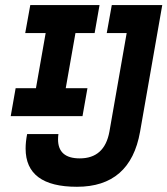

<svg xmlns="http://www.w3.org/2000/svg" viewBox="-20 -713 648 743"><path d="M277.8 9.8Q79.1 9.8 79.1 -138.2Q79.1 -164.1 85 -194.3H206.1Q204.6 -183.6 204.6 -173.8Q204.6 -100.1 288.6 -100.1Q384.3 -100.1 403.3 -203.1L470.2 -585H393.1L412.6 -693.4H607.9L522 -203.1Q484.4 9.8 277.8 9.8ZM21.5 -263.7 40.5 -371.6H119.1L156.7 -585H77.6L97.2 -693.4H365.2L346.2 -585H272L234.4 -371.6H318.4L299.3 -263.7Z"/></svg>

Font: CaskaydiaCove NFP SemiBold
Style: Italic
Weight: 600
Italic angle: -10°
Designer: Aaron Bell
Foundry: Saja Typeworks
Version: Version 2111.001; VTT 6.35;Nerd Fonts 3.1.1